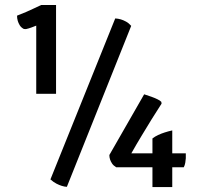

<svg xmlns="http://www.w3.org/2000/svg" viewBox="-20 -761 827 781"><path d="M566.4 -377.4Q582.5 -372.6 596.7 -367.2Q608.9 -362.8 620.1 -357.4Q631.3 -352.1 636.2 -346.7L637.2 -339.4Q617.7 -309.6 597.2 -276.4Q579.6 -247.6 557.6 -211.4Q535.6 -175.3 514.2 -137.2H600.1V-197.8Q609.9 -205.6 623.5 -211.9Q637.2 -218.3 649.9 -222.2Q665 -227.1 680.7 -230.5V-137.2H735.8Q736.3 -127 735.8 -117.2Q735.4 -108.9 733.6 -98.9Q731.9 -88.9 727.5 -80.6H680.7V0H600.1V-80.6H452.6Q441.4 -87.4 435.8 -95.9Q430.2 -104.5 427.7 -112.3Q424.8 -121.1 424.8 -130.4ZM448.7 -686Q460 -685.5 471.7 -682.1Q481.4 -679.2 492.7 -673.1Q503.9 -667 513.7 -655.8L252 -1Q242.2 -1.5 231.4 -4.9Q221.7 -7.8 209.7 -13.9Q197.8 -20 185.1 -31.2ZM127.4 -656.7Q119.1 -653.3 107.9 -649.2Q96.7 -645 85.4 -642.6L77.1 -643.1Q65.9 -648.9 60.3 -658.2Q54.7 -667.5 52.2 -676.3Q49.3 -686.5 49.3 -697.3Q69.8 -705.1 87.6 -712.9Q105.5 -720.7 118.7 -727.1Q134.3 -734.4 147.5 -740.7H208V-379.4H127.4Z"/></svg>

Font: Basic
Style: Regular
Weight: 400
Designer: Magnus Gaarde
Foundry: Magnus Gaarde
Version: Version 1.003; ttfautohint (v1.1) -l 6 -r 16 -G 0 -x 16 -D l